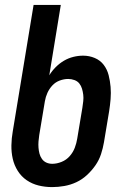

<svg xmlns="http://www.w3.org/2000/svg" viewBox="-20 -755 515 783"><path d="M193 8Q164 8 137.5 1.5Q111 -5 89 -20Q67 -35 52.5 -58Q38 -81 32 -107.5Q26 -134 26.5 -162.5Q27 -191 32 -219L117 -735H228L181 -448Q192 -466 207.5 -481.5Q223 -497 241 -507.5Q259 -518 279 -523Q299 -528 319 -528Q344 -528 366.5 -518.5Q389 -509 403 -490.5Q417 -472 423 -448.5Q429 -425 431 -400.5Q433 -376 431 -351Q429 -326 425 -301L404 -175Q400 -151 392 -126.5Q384 -102 369 -80.5Q354 -59 334.5 -41Q315 -23 291.5 -12Q268 -1 242.5 3.5Q217 8 193 8ZM193 -87Q212 -87 231.5 -95Q251 -103 264.5 -118.5Q278 -134 285 -152.5Q292 -171 295 -190L316 -316Q318 -329 319.5 -342.5Q321 -356 319.5 -368.5Q318 -381 314.5 -393Q311 -405 303.5 -414.5Q296 -424 283.5 -428.5Q271 -433 258 -433Q241 -433 223.5 -426.5Q206 -420 193.5 -406.5Q181 -393 173.5 -376.5Q166 -360 163 -342L140 -204Q138 -191 137 -178Q136 -165 137 -152.5Q138 -140 141 -128.5Q144 -117 151 -107Q158 -97 169 -92Q180 -87 193 -87Z"/></svg>

Font: Iosevka QP
Style: Bold Italic
Weight: 700
Italic angle: -9°
Designer: Belleve Invis
Foundry: Belleve Invis
Version: Version 20.0.0; ttfautohint (v1.8.4)